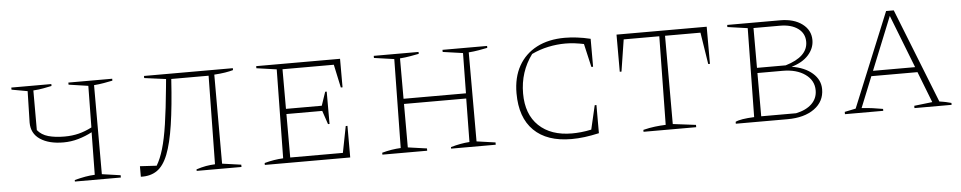

<svg xmlns="http://www.w3.org/2000/svg" viewBox="-35 -759 5001 999"><g transform="rotate(-5 2465.0 -259.0)"><path d="M324 0V-8Q355 -16 380 -20.5Q405 -25 430 -26L433 -248Q399 -230 361 -219Q323 -208 283 -208Q207 -208 161.5 -238.5Q116 -269 116 -326L120 -490L37 -505V-516H246V-506Q226 -502 203 -497.5Q180 -493 150 -491V-284Q171 -258 206.5 -248Q242 -238 291 -238Q331 -238 365 -246.5Q399 -255 434 -273L437 -490L335 -505V-516H564V-506Q544 -502 519 -497.5Q494 -493 467 -491V-26L564 -12V0Z M668 5V-50L755 -45Q775 -78 790 -128.5Q805 -179 816.5 -256Q828 -333 839 -448L843 -490L730 -505V-516H1194V-506Q1177 -501 1152 -497Q1127 -493 1095 -491V-26L1194 -12V0H960V-8Q988 -17 1010.5 -21Q1033 -25 1058 -26L1065 -488H870Q861 -346 846.5 -250Q832 -154 809.5 -97Q787 -40 752.5 -16.5Q718 7 668 5Z M1753 -165H1762V0H1316V-10Q1341 -17 1366 -21Q1391 -25 1414 -26L1421 -490L1316 -505V-516H1754V-367H1745L1719 -488H1451V-281H1638L1662 -352H1670V-183H1662L1638 -254H1451V-27H1726Z M1930 0V-10Q1955 -17 1980 -21Q2005 -25 2028 -26L2035 -490L1930 -505V-516H2164V-506Q2144 -502 2118 -497.5Q2092 -493 2065 -491V-280H2391L2394 -490L2289 -505V-516H2522V-506Q2503 -502 2477 -497.5Q2451 -493 2424 -491V-26L2522 -12V0H2289V-8Q2340 -23 2387 -26L2390 -253H2065V-26L2164 -12V0Z M2918 5Q2790 5 2721.5 -62.5Q2653 -130 2653 -257Q2653 -340 2686.5 -399.5Q2720 -459 2781.5 -491Q2843 -523 2928 -523Q2957 -523 2991 -519Q3025 -515 3062 -506V-360H3053L3025 -482Q3001 -487 2977 -490Q2953 -493 2929 -493Q2884 -493 2839 -483.5Q2794 -474 2752 -454Q2687 -366 2687 -253Q2687 -144 2750 -84Q2813 -24 2923 -24Q2945 -24 2970.5 -26.5Q2996 -29 3024 -35L3053 -160H3062V-13Q3022 -4 2987 0.5Q2952 5 2918 5Z M3669 -516V-322H3660L3634 -488H3449V-27L3569 -12V0H3294V-10Q3326 -18 3355 -21.5Q3384 -25 3412 -26L3419 -488H3233L3207 -322H3198V-516Z M4091 -270Q4159 -259 4199 -224Q4239 -189 4239 -140Q4239 -76 4186.5 -38Q4134 0 4046 0H3776V-10Q3802 -23 3874 -26L3881 -490L3776 -505V-516H4053Q4124 -516 4167.5 -483.5Q4211 -451 4211 -399Q4211 -356 4179.5 -321Q4148 -286 4091 -270ZM4049 -488H3911V-280H4061Q4178 -315 4178 -393Q4178 -437 4143 -462.5Q4108 -488 4049 -488ZM4043 -253H3911V-27H4093Q4146 -38 4175.5 -66.5Q4205 -95 4205 -137Q4205 -189 4160 -221Q4115 -253 4043 -253Z M4841 -23Q4853 -21 4859.5 -20Q4866 -19 4875 -17Q4884 -15 4903 -10V0H4709V-12L4804 -23L4741 -185H4500L4435 -24Q4467 -22 4492.5 -18.5Q4518 -15 4546 -10V0H4346V-12L4404 -24L4606 -516H4646ZM4511 -212H4731L4623 -489Z"/></g></svg>

Font: Piazzolla SC Thin
Style: Regular
Weight: 100
Designer: Juan Pablo del Peral
Foundry: Huerta Tipografica
Version: Version 1.330